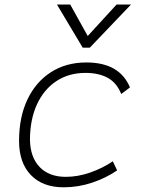

<svg xmlns="http://www.w3.org/2000/svg" viewBox="-20 -796 626 826"><path d="M263.2 -35.2Q314.5 -35.2 367.4 -53.5Q420.4 -71.8 465.3 -102.1L483.9 -63Q436.5 -30.3 376.7 -10.3Q316.9 9.8 253.9 9.8Q163.6 9.8 112.8 -43Q62 -95.7 62 -189.9Q62 -292 97.9 -367.7Q133.8 -443.4 199 -485.4Q264.2 -527.3 351.6 -527.3Q494.6 -527.3 539.1 -419.9L501.5 -391.6Q481.9 -440.4 443.1 -461.4Q404.3 -482.4 347.7 -482.4Q275.9 -482.4 222.2 -446.8Q168.5 -411.1 138.9 -346.7Q109.4 -282.2 108.9 -195.8Q109.9 -120.1 150.4 -77.6Q190.9 -35.2 263.2 -35.2ZM335.9 -590.8 225.1 -776.4H282.2L357.4 -641.1L481.4 -776.4H543.5L366.2 -590.8Z"/></svg>

Font: Cascadia Code ExtraLight
Style: Italic
Weight: 200
Italic angle: -10°
Monospace: yes
Designer: Aaron Bell
Foundry: Saja Typeworks
Version: Version 2404.023; ttfautohint (v1.8.4)